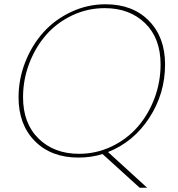

<svg xmlns="http://www.w3.org/2000/svg" viewBox="-20 -730 832 899"><path d="M87.9 -274.9Q87.9 -152.3 160.6 -81.1Q233.4 -9.8 350.1 -9.8Q430.2 -9.8 501.7 -43.7Q573.2 -77.6 623.5 -134.8Q673.8 -191.9 702.9 -268.6Q731.9 -345.2 731.9 -428.2Q731.9 -550.8 659.4 -621.3Q586.9 -691.9 470.2 -691.9Q389.2 -691.9 317.1 -657.5Q245.1 -623 195.3 -565.7Q145.5 -508.3 116.7 -432.4Q87.9 -356.4 87.9 -274.9ZM752.9 -428.2Q752.9 -291.5 679 -178.2Q605 -64.9 485.8 -18.1L668.9 148.9H633.8L460 -8.8Q408.2 7.8 347.2 7.8Q219.7 7.8 143.3 -69.3Q66.9 -146.5 66.9 -273.9Q66.9 -359.9 98.4 -439.7Q129.9 -519.5 183.6 -579.1Q237.3 -638.7 313.5 -674.3Q389.6 -710 474.1 -710Q601.6 -710 677.2 -632.8Q752.9 -555.7 752.9 -428.2Z"/></svg>

Font: SVN-Poppins Thin
Style: Italic
Weight: 100
Italic angle: -10°
Designer: Ninad Kale (Devanagari), Jonny Pinhorn (Latin)
Foundry: Indian Type Foundry
Version: Version 3.002 2017